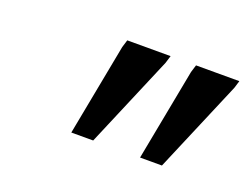

<svg xmlns="http://www.w3.org/2000/svg" viewBox="-52 -804 566 433"><g transform="rotate(20 230.5 -588.0)"><path d="M144.5 -468.5 186.5 -689 192 -707H296L290.5 -689L197 -468.5ZM309.5 -468.5 351.5 -689 357 -707H461L455.5 -689L362 -468.5Z"/></g></svg>

Font: Newsreader 6pt
Style: Italic
Weight: 400
Italic angle: -17°
Designer: Hugues Gentile
Foundry: Production Type
Version: Version 1.003; ttfautohint (v1.8.3)